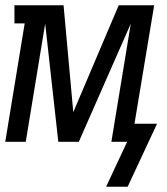

<svg xmlns="http://www.w3.org/2000/svg" viewBox="-20 -540 634 731"><path d="M384 171 464 0H404L478 -450L280 0H202L152 -450L78 0H0L74 -451H35V-520H222L259 -113L432 -520H567L492 -69H578L466 171Z"/></svg>

Font: Iosevka QP
Style: Italic
Weight: 400
Italic angle: -9°
Designer: Belleve Invis
Foundry: Belleve Invis
Version: Version 20.0.0; ttfautohint (v1.8.4)